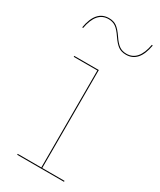

<svg xmlns="http://www.w3.org/2000/svg" viewBox="-193 -818 732 881"><g transform="rotate(30 173.5 -377.0)"><path d="M307 -5V0H59V-5H184V-519H59V-524H189V-5ZM347 -745Q330 -647 261 -647Q236 -647 219.5 -659Q203 -671 184 -699Q166 -726 150 -737.5Q134 -749 111 -749Q47 -749 30 -655L25 -656Q42 -754 111 -754Q136 -754 152.5 -742Q169 -730 188 -702Q206 -675 222 -663.5Q238 -652 261 -652Q325 -652 342 -746Z"/></g></svg>

Font: Hepta Slab Hairline
Style: Regular
Weight: 400
Designer: Michael LaGattuta
Foundry: Michael LaGattuta
Version: Version 1.100; ttfautohint (v1.8) -l 8 -r 50 -G 200 -x 14 -D